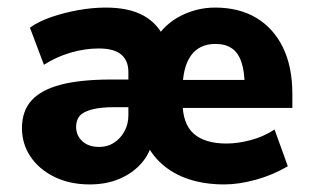

<svg xmlns="http://www.w3.org/2000/svg" viewBox="-20 -476 825 507"><path d="M217 11Q164 11 123.5 -9Q83 -29 60.5 -62.5Q38 -96 38 -138Q38 -183 63.5 -211Q89 -239 141 -252.5Q193 -266 273 -266H333V-193H282Q246 -193 223 -187Q200 -181 190.5 -170Q181 -159 181 -141Q181 -118 197.5 -103Q214 -88 242 -88Q264 -88 281 -99Q298 -110 308.5 -129Q319 -148 319 -171V-286Q319 -316 300 -332Q281 -348 241 -348Q204 -348 166.5 -337Q129 -326 96 -305L59 -403Q83 -420 117 -431.5Q151 -443 188 -449.5Q225 -456 259 -456Q321 -456 359.5 -434.5Q398 -413 416 -371H390Q414 -412 457 -434Q500 -456 548 -456Q611 -456 656.5 -429Q702 -402 727 -351Q752 -300 752 -228V-191H443V-265H642L626 -248Q626 -287 617.5 -312Q609 -337 592 -348.5Q575 -360 549 -360Q506 -360 484 -329Q462 -298 462 -238V-207Q462 -149 491.5 -123Q521 -97 578 -97Q608 -97 642 -106Q676 -115 705 -134L740 -37Q701 -14 656 -1.5Q611 11 572 11Q521 11 479.5 -2.5Q438 -16 408 -42.5Q378 -69 361 -108H384Q377 -72 354 -45.5Q331 -19 296 -4Q261 11 217 11Z"/></svg>

Font: Nunito Sans 12pt ExtraLight
Style: Weight 830 Width 84 Optical size 12.0 YTLC 445
Weight: 830
Width: 4
Designer: Vernon Adams
Foundry: Vernon Adams
Version: Version 3.101;gftools[0.9.27]